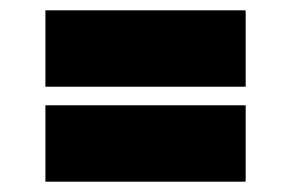

<svg xmlns="http://www.w3.org/2000/svg" viewBox="-20 -490 590 372"><path d="M68 -322V-470H456V-322ZM68 -138V-286H456V-138Z"/></svg>

Font: Trispace SemiCondensed ExtraBold
Style: Regular
Weight: 800
Width: 4
Designer: Tyler Finck
Foundry: Etcetera Type Company
Version: Version 1.210; ttfautohint (v1.8.3)